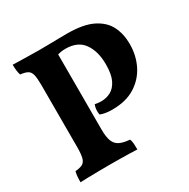

<svg xmlns="http://www.w3.org/2000/svg" viewBox="-155 -820 949 965"><g transform="rotate(-30 319.5 -338.0)"><path d="M42 3Q42 -18 43.5 -32.5Q45 -47 48 -58Q75 -60 90 -68Q105 -76 110.5 -97.5Q116 -119 116 -158V-519Q116 -558 111 -578.5Q106 -599 91.5 -607Q77 -615 50 -618Q46 -629 44 -644.5Q42 -660 42 -679Q86 -678 124.5 -677Q163 -676 193 -676Q216 -676 249 -676.5Q282 -677 312 -677.5Q342 -678 356 -678Q451 -678 505 -651Q559 -624 581.5 -578.5Q604 -533 604 -476Q604 -409 576.5 -354Q549 -299 496 -266Q443 -233 364 -233Q322 -233 295 -244Q292 -260 293.5 -274.5Q295 -289 300 -301Q309 -299 318.5 -298Q328 -297 337 -297Q366 -297 391.5 -310.5Q417 -324 433 -356.5Q449 -389 449 -447Q449 -522 416 -569Q383 -616 311 -616Q299 -616 285.5 -614Q272 -612 254 -606L266 -622V-173Q266 -130 275.5 -106Q285 -82 306.5 -71.5Q328 -61 365 -58Q370 -46 371 -30Q372 -14 372 3Q355 2 328.5 1.5Q302 1 271.5 0.5Q241 0 211 0Q183 0 150.5 0.5Q118 1 89.5 1.5Q61 2 42 3Z"/></g></svg>

Font: Vollkorn
Style: Bold
Weight: 700
Designer: Friedrich Althausen
Foundry: Friedrich Althausen
Version: Version 5.000